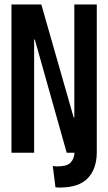

<svg xmlns="http://www.w3.org/2000/svg" viewBox="-20 -680 482 855"><path d="M31 0V-660H164L308 -157H311V-660H411V0Q410 74 370 114.5Q330 155 249 155Q244 155 238.5 155Q233 155 227 154L215 59Q221 60 225 60.5Q229 61 235 61Q278 61 294 44.5Q310 28 312 0H277L135 -504H132V0Z"/></svg>

Font: Bricolage Grotesque 96pt Condensed Medium
Style: Regular
Weight: 500
Width: 3
Designer: Mathieu Triay
Foundry: Atelier Triay
Version: Version 1.001; ttfautohint (v1.8.4.7-5d5b);gftools[0.9.33.de